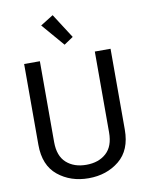

<svg xmlns="http://www.w3.org/2000/svg" viewBox="-103 -1038 872 1126"><g transform="rotate(-10 333.0 -474.5)"><path d="M75.7 -229.5V-710.9H169.4V-229.5Q169.4 -146.5 214.6 -106Q259.8 -65.4 333 -65.4Q406.2 -65.4 451.4 -106Q496.6 -146.5 496.6 -229.5V-710.9H590.3V-229.5Q590.3 -107.4 515.4 -46.4Q440.4 14.6 333 14.6Q225.6 14.6 150.6 -46.4Q75.7 -107.4 75.7 -229.5ZM329.1 -781.2 213.4 -916 290 -963.9 383.8 -817.9Z"/></g></svg>

Font: RobotoFlex
Style: Regular
Weight: 400
Designer: Berlow after Robertson
Foundry: Google
Version: Version 2.136